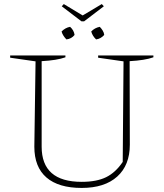

<svg xmlns="http://www.w3.org/2000/svg" viewBox="-20 -917 807 945"><path d="M382 8Q268 8 208.5 -43.5Q149 -95 149 -195L155 -615L30 -633V-644H302V-635Q260 -620 185 -616V-195Q185 -22 382 -22Q456 -22 502.5 -45Q549 -68 584 -120L588 -615L463 -633V-644H735V-635Q693 -620 618 -616L619 -205Q619 -104 557 -48Q495 8 382 8ZM481 -897 491 -886 394 -812H381L284 -886L294 -897L387 -841ZM325 -785Q344 -768 347 -745Q332 -726 307 -723Q299 -731 292.5 -741Q286 -751 283 -762Q302 -781 325 -785ZM471 -785Q479 -777 485.5 -766.5Q492 -756 493 -745Q476 -726 453 -723Q435 -740 429 -762Q446 -780 471 -785Z"/></svg>

Font: Piazzolla SC Thin
Style: Regular
Weight: 100
Designer: Juan Pablo del Peral
Foundry: Huerta Tipografica
Version: Version 1.330